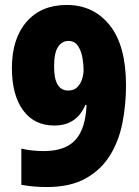

<svg xmlns="http://www.w3.org/2000/svg" viewBox="-20 -795 559 774"><path d="M169 -41Q114 -41 66 -50V-196Q107 -186 157 -186Q243 -186 284 -231Q325 -276 329 -372H324Q289 -289 199 -289Q118 -289 73 -350.5Q28 -412 28 -521Q28 -639 87 -707Q146 -775 249 -775Q357 -775 422.5 -693Q488 -611 488 -450Q488 -373 473.5 -299.5Q459 -226 423 -168Q387 -110 325 -75.5Q263 -41 169 -41ZM255 -430Q278 -430 291.5 -443.5Q305 -457 311 -476.5Q317 -496 317 -514Q317 -534 312.5 -561.5Q308 -589 294.5 -609.5Q281 -630 256 -630Q230 -630 214 -606Q198 -582 198 -526Q198 -430 255 -430Z"/></svg>

Font: Noto Sans Tamil UI Condensed Black
Style: Regular
Weight: 900
Width: 3
Designer: Jelle Bosma - Monotype Design Team
Foundry: Monotype Imaging Inc.
Version: Version 2.004; ttfautohint (v1.8.4.7-5d5b)